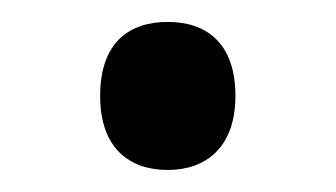

<svg xmlns="http://www.w3.org/2000/svg" viewBox="-20 -441 308 176"><path d="M71.8 -353C71.8 -305.2 98.6 -285.2 133.8 -285.2C168 -285.2 195.8 -305.2 195.8 -353C195.8 -402.3 168.5 -420.9 133.8 -420.9C98.6 -420.9 71.8 -402.3 71.8 -353Z"/></svg>

Font: The Erased English
Style: Regular
Weight: 400
Designer: Monotype Design team + ligartures altered by 180 Amsterdam
Foundry: Monotype Imaging Inc.
Version: Version 1.030;Glyphs 3.1.2 (3151)